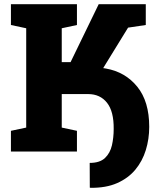

<svg xmlns="http://www.w3.org/2000/svg" viewBox="-20 -731 763 926"><path d="M416 174.8 413.1 173.8 412.6 54.7Q461.4 54.7 486.3 31Q511.2 7.3 519.8 -30Q528.3 -67.4 528.3 -108.9Q529.3 -193.4 496.1 -235.4Q462.9 -277.3 404.8 -277.3H277.8V-115.7L351.1 -100.1V0H32.7V-100.1L106.4 -115.7V-594.7L32.7 -610.4V-710.9H351.1V-610.4L277.8 -594.7V-431.2H320.3L456.1 -710.9H683.1V-610.4L597.7 -597.7L480.5 -407.2L478 -402.3Q478.5 -402.3 481 -402.1Q483.4 -401.9 491.2 -400.4Q584.5 -383.8 642.1 -312.7Q699.7 -241.7 699.7 -119.1Q699.7 -60.5 683.3 -7.3Q667 45.9 632.8 87.2Q598.6 128.4 544.9 152.1Q491.2 175.8 416 174.8Z"/></svg>

Font: Roboto Slab Black
Style: Regular
Weight: 900
Designer: Google
Version: Version 2.000; ttfautohint (v1.8.1.43-b0c9)